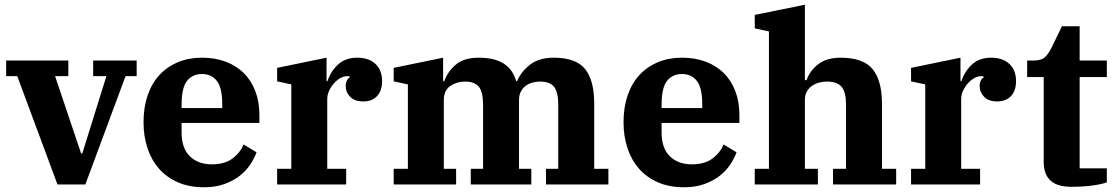

<svg xmlns="http://www.w3.org/2000/svg" viewBox="-20 -780 4717 812"><path d="M53 -458H6V-524H269V-458H213L323 -131H328L430 -458H374V-524H558V-458H511L341 0H223Z M843 12Q781 12 733.5 -8.5Q686 -29 653.5 -65.5Q621 -102 604 -152.5Q587 -203 587 -263Q587 -326 604.5 -377Q622 -428 654.5 -463Q687 -498 732.5 -517Q778 -536 834 -536Q890 -536 935 -519Q980 -502 1011.5 -470.5Q1043 -439 1060 -394Q1077 -349 1077 -294V-260H748V-220Q748 -153 783 -119Q818 -85 876 -85Q930 -85 963 -109.5Q996 -134 1010 -169L1065 -136Q1056 -111 1039 -85Q1022 -59 995 -37.5Q968 -16 930 -2Q892 12 843 12ZM748 -323H920V-337Q920 -409 897 -438Q874 -467 834 -467Q794 -467 771 -438Q748 -409 748 -337Z M1152 -66H1212V-423L1152 -436V-493L1361 -536V-437H1365Q1379 -479 1410 -507.5Q1441 -536 1491 -536Q1540 -536 1568 -509.5Q1596 -483 1596 -437Q1596 -397 1575 -374Q1554 -351 1516 -351Q1480 -351 1461 -370.5Q1442 -390 1442 -417Q1442 -429 1447 -439Q1452 -449 1459 -452L1458 -457Q1455 -458 1449 -458Q1433 -458 1418 -449Q1403 -440 1391 -426Q1379 -412 1371.5 -395Q1364 -378 1364 -362V-66H1444V0H1152Z M1645 -66H1705V-423L1645 -436V-493L1854 -536V-437H1859Q1873 -477 1907.5 -506.5Q1942 -536 2004 -536Q2072 -536 2110.5 -511Q2149 -486 2163 -437H2167Q2183 -476 2221 -506Q2259 -536 2322 -536Q2416 -536 2454.5 -488Q2493 -440 2493 -343V-66H2553V0H2289V-66H2341V-337Q2341 -390 2323.5 -412.5Q2306 -435 2264 -435Q2247 -435 2231 -430.5Q2215 -426 2202.5 -416.5Q2190 -407 2182.5 -392Q2175 -377 2175 -357V-66H2227V0H1971V-66H2023V-337Q2023 -390 2005.5 -412.5Q1988 -435 1947 -435Q1912 -435 1884.5 -416.5Q1857 -398 1857 -357V-66H1909V0H1645Z M2873 12Q2811 12 2763.5 -8.5Q2716 -29 2683.5 -65.5Q2651 -102 2634 -152.5Q2617 -203 2617 -263Q2617 -326 2634.5 -377Q2652 -428 2684.5 -463Q2717 -498 2762.5 -517Q2808 -536 2864 -536Q2920 -536 2965 -519Q3010 -502 3041.5 -470.5Q3073 -439 3090 -394Q3107 -349 3107 -294V-260H2778V-220Q2778 -153 2813 -119Q2848 -85 2906 -85Q2960 -85 2993 -109.5Q3026 -134 3040 -169L3095 -136Q3086 -111 3069 -85Q3052 -59 3025 -37.5Q2998 -16 2960 -2Q2922 12 2873 12ZM2778 -323H2950V-337Q2950 -409 2927 -438Q2904 -467 2864 -467Q2824 -467 2801 -438Q2778 -409 2778 -337Z M3172 -66H3232V-647L3172 -660V-717L3384 -760V-441H3391Q3405 -481 3440.5 -508.5Q3476 -536 3535 -536Q3631 -536 3670.5 -487.5Q3710 -439 3710 -342V-66H3770V0H3503V-66H3558V-337Q3558 -390 3539.5 -412.5Q3521 -435 3477 -435Q3460 -435 3443.5 -430.5Q3427 -426 3413.5 -416.5Q3400 -407 3392 -392.5Q3384 -378 3384 -357V-66H3439V0H3172Z M3833 -66H3893V-423L3833 -436V-493L4042 -536V-437H4046Q4060 -479 4091 -507.5Q4122 -536 4172 -536Q4221 -536 4249 -509.5Q4277 -483 4277 -437Q4277 -397 4256 -374Q4235 -351 4197 -351Q4161 -351 4142 -370.5Q4123 -390 4123 -417Q4123 -429 4128 -439Q4133 -449 4140 -452L4139 -457Q4136 -458 4130 -458Q4114 -458 4099 -449Q4084 -440 4072 -426Q4060 -412 4052.5 -395Q4045 -378 4045 -362V-66H4125V0H3833Z M4511 10Q4451 10 4422.5 -16.5Q4394 -43 4394 -95V-454H4324V-524H4351Q4384 -524 4399.5 -538.5Q4415 -553 4429 -582L4471 -669H4546V-524H4661V-454H4546V-68H4661V-9Q4645 -2 4604 4Q4563 10 4511 10Z"/></svg>

Font: IBM Plex Serif
Style: Bold
Weight: 700
Designer: Mike Abbink, Paul van der Laan, Pieter van Rosmalen
Foundry: Bold Monday
Version: Version 2.008